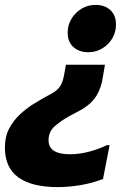

<svg xmlns="http://www.w3.org/2000/svg" viewBox="-42 -563 568 783"><path d="M318 -350Q281 -350 257.5 -371Q234 -392 234 -430Q234 -461 249.5 -486.5Q265 -512 290.5 -527.5Q316 -543 348 -543Q385 -543 408 -522Q431 -501 431 -463Q431 -432 416 -406.5Q401 -381 375 -365.5Q349 -350 318 -350ZM-22 38Q-22 -6 -4.5 -39Q13 -72 39.5 -96.5Q66 -121 91.5 -137Q117 -153 133 -162L168 -181Q195 -196 205 -214Q215 -232 219 -256L227 -299H386L378 -252Q372 -206 351 -172Q330 -138 285 -113L240 -89Q206 -70 181 -48Q156 -26 156 9Q156 66 243 66Q282 66 321.5 55.5Q361 45 394 29H405L378 167Q334 184 286 192Q238 200 193 200Q88 200 33 160.5Q-22 121 -22 38Z"/></svg>

Font: Kufam
Style: Bold Italic
Weight: 700
Italic angle: -11°
Designer: Artur Schmal
Foundry: Original Type
Version: Version 1.301; ttfautohint (v1.8.3)